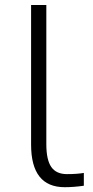

<svg xmlns="http://www.w3.org/2000/svg" viewBox="-20 -738 374 775"><path d="M105.5 -154.3V-717.8H167V-156.2Q167 -92.8 187 -64Q207 -35.2 250 -35.2Q291 -35.2 318.4 -40V11.7Q277.3 17.6 241.2 17.6Q105.5 17.6 105.5 -154.3Z"/></svg>

Font: Gothic A1 Light
Style: Regular
Weight: 300
Version: Version 2.50